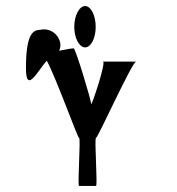

<svg xmlns="http://www.w3.org/2000/svg" viewBox="-20 -932 586 636"><path d="M66 -706C66 -617 107 -701 135 -731C168 -669 237 -475 242 -475C248 -475 236 -316 242 -316H298C304 -316 292 -475 298 -475C304 -475 418 -728 431 -728H321C333 -728 282 -576 282 -588C282 -600 230 -772 224 -772C220 -772 199 -769 176 -764C181 -775 182 -788 176 -801C166 -826 138 -840 112 -833C86 -833 66 -812 66 -706ZM226 -843C226 -805 243 -775 262 -775C281 -775 297 -805 297 -843C297 -881 281 -912 262 -912C243 -912 226 -881 226 -843Z"/></svg>

Font: Ampere
Style: UltCnd
Weight: 400
Version: Version 1